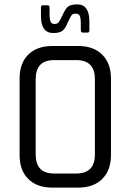

<svg xmlns="http://www.w3.org/2000/svg" viewBox="-20 -852 593 872"><path d="M222 -702Q166 -702 166 -779V-818Q166 -828 175 -828H196Q205 -828 205 -818V-792Q205 -763 210 -753Q215 -743 227.5 -743Q240 -743 246.5 -751Q253 -759 265.5 -786.5Q278 -814 290.5 -823Q303 -832 331 -832Q386 -832 386 -754V-715Q386 -704 378 -704H357Q347 -704 347 -715V-742Q347 -771 342 -780.5Q337 -790 324 -790Q311 -790 306 -784Q301 -778 295.5 -766Q290 -754 289 -753Q277 -722 263.5 -712Q250 -702 222 -702ZM225 -64H327Q411 -64 411 -151V-492Q411 -579 327 -579H225Q142 -579 142 -492V-151Q142 -64 225 -64ZM336 0H217Q148 0 108.5 -39Q69 -78 69 -148V-495Q69 -565 108.5 -604Q148 -643 217 -643H336Q405 -643 444.5 -603.5Q484 -564 484 -495V-148Q484 -79 444.5 -39.5Q405 0 336 0Z"/></svg>

Font: Rajdhani Medium
Style: Regular
Weight: 500
Designer: Satya Rajpurohit, Jyotish Sonowal
Foundry: Indian Type Foundry
Version: Version 1.201 February 1, 2022